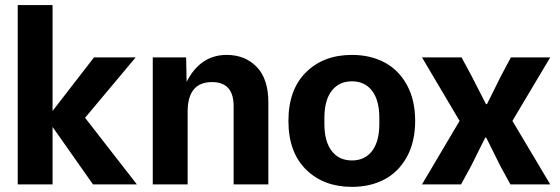

<svg xmlns="http://www.w3.org/2000/svg" viewBox="-20 -726 2204 756"><path d="M346.2 0 187 -226.1V0H49.8V-706.1H187V-289.1L350.1 -500H514.2L314.9 -262.2L519 0Z M581.5 0V-500H712.9L714.8 -403.8Q769 -509.8 872.6 -509.8Q944.8 -509.8 990.7 -462.6Q1036.6 -415.5 1036.6 -323.2V0H899.9V-308.1Q899.9 -402.8 814.9 -402.8Q718.8 -402.8 718.8 -286.1V0Z M1365.7 9.8Q1253.9 9.8 1184.8 -58.6Q1115.7 -127 1115.7 -250Q1115.7 -373 1184.8 -441.4Q1253.9 -509.8 1365.7 -509.8Q1438.5 -509.8 1494.1 -480.2Q1549.8 -450.7 1582.3 -391.4Q1614.7 -332 1614.7 -250Q1614.7 -168 1582.3 -108.6Q1549.8 -49.3 1494.1 -19.8Q1438.5 9.8 1365.7 9.8ZM1257.3 -237.8Q1257.3 -168.9 1286.1 -131.6Q1314.9 -94.2 1365.7 -94.2Q1416.5 -94.2 1445.1 -131.6Q1473.6 -168.9 1473.6 -237.8V-262.2Q1473.6 -331.1 1445.1 -368.4Q1416.5 -405.8 1365.7 -405.8Q1314.9 -405.8 1286.1 -368.4Q1257.3 -331.1 1257.3 -262.2Z M1641.6 0 1789.6 -250 1641.6 -500H1797.4L1837.4 -425.8L1893.6 -315.9H1897.5L1952.6 -426.8L1991.7 -500H2146.5L1997.6 -250L2146.5 0H1989.7L1949.7 -73.2L1894.5 -184.1H1890.6L1835.4 -73.2L1795.4 0Z"/></svg>

Font: TASA Orbiter Deck
Style: Bold
Weight: 700
Designer: Weizhong Zhang
Version: Version 1.000;Glyphs 3.1.2 (3151)